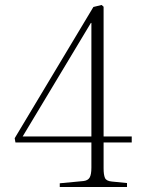

<svg xmlns="http://www.w3.org/2000/svg" viewBox="-20 -751 581 771"><path d="M220 0V-15L315 -24Q333 -26 340 -38Q347 -50 347 -78V-179H42L39 -196L355 -723L388 -731L396 -724V-203H509V-179H396V-75Q396 -49 401.5 -36.5Q407 -24 429 -22L490 -16V0ZM71 -203H347V-659H345Z"/></svg>

Font: Literata 60pt ExtraLight
Style: Regular
Weight: 250
Designer: Latin by Veronika Burian and Jose Scaglione. Greek by Irene Vlachou. Cyrillic by Vera Evstafieva.
Foundry: TypeTogether
Version: Version 3.103;gftools[0.9.29]